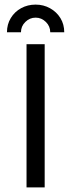

<svg xmlns="http://www.w3.org/2000/svg" viewBox="-20 -818 311 838"><path d="M95.8 0Q95.8 0 95.8 -625Q95.8 -625 175 -625Q175 -625 175 0Q175 0 95.8 0ZM10.4 -677.1Q10.4 -711.8 27.1 -739.2Q43.7 -766.7 72.2 -782.3Q100.7 -797.9 135.4 -797.9Q170.1 -797.9 198.6 -781.9Q227.1 -766 243.8 -738.9Q260.4 -711.8 260.4 -677.1H199.3Q199.3 -703.5 180.2 -722.2Q161.1 -741 135.4 -741Q109.7 -741 90.6 -722.2Q71.5 -703.5 71.5 -677.1Z"/></svg>

Font: co2trust
Style: Regular
Weight: 400
Designer: Kristian Moeller
Foundry: Dicotype
Version: Version 1.000